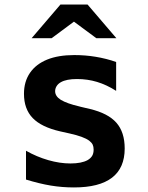

<svg xmlns="http://www.w3.org/2000/svg" viewBox="-20 -799 642 833"><path d="M117.2 -633.3 242.2 -779.3H359.9L484.9 -633.3H397.9L300.8 -705.1L204.1 -633.3ZM521 -154.8Q521 14.2 300.8 14.2Q249.5 14.2 200.4 6.1Q151.4 -2 92.8 -20V-145Q139.2 -118.7 189.5 -104.2Q239.7 -89.8 285.6 -89.8Q334 -89.8 360.4 -104.5Q373.5 -112.3 379.9 -123Q386.2 -133.8 386.2 -149.9Q386.2 -162.6 382.1 -171.4Q377.9 -180.2 367.2 -188.5Q343.3 -206.5 280.8 -220.2L241.2 -229Q159.7 -247.6 121.8 -286.9Q84 -326.2 84 -392.1Q84 -444.8 109.9 -482.7Q135.7 -520.5 184.6 -540.5Q232.9 -560.1 302.2 -560.1Q350.1 -560.1 394.5 -552.7Q416 -549.3 440.4 -543.2Q464.8 -537.1 483.9 -529.8V-404.8Q442.4 -431.2 401.1 -443.6Q359.9 -456.1 314 -456.1Q268.1 -456.1 244.1 -442.4Q231.9 -435.5 225.6 -425.3Q219.2 -415 219.2 -403.3Q219.2 -381.3 244.1 -365.7Q271 -349.6 323.7 -337.4L329.1 -335.9L370.1 -326.2Q448.7 -307.6 484.9 -266.6Q521 -225.6 521 -154.8Z"/></svg>

Font: Hack
Style: Bold
Weight: 700
Monospace: yes
Designer: Christopher Simpkins
Foundry: Christopher Simpkins
Version: Version 2.017